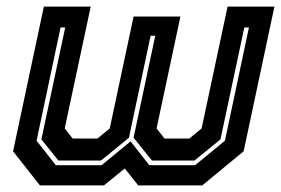

<svg xmlns="http://www.w3.org/2000/svg" viewBox="-20 -560 849 580"><path d="M112.5 -540H254L175.5 -172L199.5 -141.5H274.5L311.5 -172L383.5 -510H525L453 -172L477 -141.5H552L589 -172L667.5 -540H809L716 -103L591 0H397.5L357 -51L294 0H100.5L19.5 -103ZM163 -477 90.5 -135 148.5 -61H287L374.5 -133L431 -61H569.5L659.5 -135L732 -477H718L646 -139L567.5 -75H439L383.5 -144L449 -452H435L369.5 -144L285 -75H156.5L105 -139L177 -477Z"/></svg>

Font: Tourney Thin
Style: Bold Italic
Weight: 700
Italic angle: -12°
Version: Version 1.015